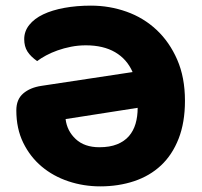

<svg xmlns="http://www.w3.org/2000/svg" viewBox="-20 -646 716 682"><path d="M38 -254Q38 -293 62.5 -314Q87 -335 127 -341L451 -390Q431 -436 389 -460.5Q347 -485 285 -485Q258 -485 232.5 -480Q207 -475 184.5 -467Q162 -459 143.5 -449Q125 -439 112 -429Q89 -445 77.5 -463Q66 -481 66 -507Q66 -535 84 -557.5Q102 -580 133.5 -595Q165 -610 208.5 -618Q252 -626 303 -626Q369 -626 429.5 -604.5Q490 -583 536 -540Q582 -497 609.5 -434Q637 -371 637 -288Q637 -211 614.5 -153.5Q592 -96 552 -58.5Q512 -21 456.5 -2.5Q401 16 336 16Q277 16 223 -2Q169 -20 128 -54.5Q87 -89 62.5 -139Q38 -189 38 -254ZM333 -123Q370 -123 396 -133.5Q422 -144 438 -162.5Q454 -181 461.5 -206.5Q469 -232 469 -263L213 -223Q218 -181 249 -152Q280 -123 333 -123Z"/></svg>

Font: Baloo Bhai
Style: Regular
Weight: 400
Designer: Supriya Tembe, Noopur Datye and Ek Type
Foundry: Ek Type
Version: Version 1.100;PS 1.000;hotconv 1.0.88;makeotf.lib2.5.647800;